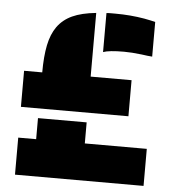

<svg xmlns="http://www.w3.org/2000/svg" viewBox="-51 -743 711 790"><g transform="rotate(5 304.5 -348.0)"><path d="M516 -538Q474 -543 443 -543Q381 -543 357 -534V-695Q362 -696 374 -696H393Q456 -696 514 -686Q546 -680 560 -676V-533Q543 -534 516 -538ZM40 -429H115Q115 -495 124.5 -541.5Q134 -588 156 -619Q179 -651 217 -668.5Q255 -686 315 -692V-429H484V-280H40ZM40 -153H114V-240H315V-153H571V0H40Z"/></g></svg>

Font: Saira Stencil One
Style: Regular
Weight: 400
Designer: Hector Gatti with collaboration of the Omnibus-Type team
Foundry: Omnibus-Type
Version: Version 1.004